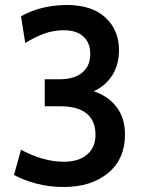

<svg xmlns="http://www.w3.org/2000/svg" viewBox="-20 -734 580 768"><path d="M480 -196Q480 -98 412.5 -42Q345 14 234 14Q177 14 126 0.5Q75 -13 36 -34L64 -135Q154 -87 235 -87Q294 -87 328 -115.5Q362 -144 362 -195Q362 -251 326.5 -280Q291 -309 220 -309H159V-417H219Q277 -417 309 -443.5Q341 -470 341 -518Q341 -563 313.5 -588Q286 -613 235 -613Q195 -613 158.5 -600Q122 -587 81 -562L64 -669Q145 -714 248 -714Q347 -714 401.5 -664Q456 -614 456 -533Q456 -476 429.5 -433.5Q403 -391 355 -369Q414 -349 447 -305Q480 -261 480 -196Z"/></svg>

Font: Cabin SemiBold
Style: Regular
Weight: 600
Designer: Pablo Impallari
Foundry: Pablo Impallari. http://www.impallari.com Igino Marini. http://www.ikern.com
Version: Version 2.200